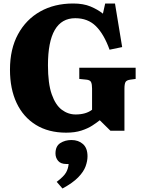

<svg xmlns="http://www.w3.org/2000/svg" viewBox="-20 -744 812 1097"><path d="M358 14Q257 14 185 -30.5Q113 -75 75 -155.5Q37 -236 37 -346Q37 -464 83 -548.5Q129 -633 210 -678.5Q291 -724 398 -724Q456 -724 497 -707Q538 -690 568 -666L581 -724H637L678 -475L606 -460Q574 -549 528 -594.5Q482 -640 410 -640Q254 -640 254 -371Q254 -267 275.5 -205.5Q297 -144 333 -117Q369 -90 412 -90Q471 -90 506 -117V-238Q506 -262 500.5 -274.5Q495 -287 473 -289L433 -293V-357H755V-293L725 -289Q703 -286 697 -275Q691 -264 691 -237V3H611L550 -57Q534 -44 508 -27Q482 -10 445 2Q408 14 358 14ZM337 333 304 295Q345 264 357.5 241.5Q370 219 372 193H359Q327 193 312 175Q297 157 297 133Q297 91 324.5 73.5Q352 56 388 56Q428 56 454 79Q480 102 480 149Q480 176 469 206.5Q458 237 427 269Q396 301 337 333Z"/></svg>

Font: Literata 36pt ExtraBold
Style: Regular
Weight: 800
Designer: Latin by Veronika Burian and Jose Scaglione. Greek by Irene Vlachou. Cyrillic by Vera Evstafieva.
Foundry: TypeTogether
Version: Version 3.002